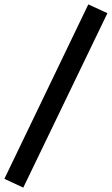

<svg xmlns="http://www.w3.org/2000/svg" viewBox="-83 -781 509 874"><path d="M23 73 -63 33 319 -761 406 -721Z"/></svg>

Font: Nunito Sans
Style: Bold Italic
Weight: 700
Italic angle: -9°
Designer: Vernon Adams
Foundry: Vernon Adams
Version: Version 3.006; ttfautohint (v1.8.3)